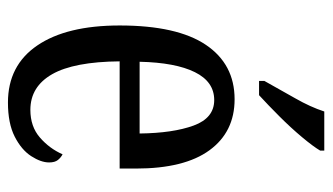

<svg xmlns="http://www.w3.org/2000/svg" viewBox="-192 -614 816 471"><g transform="rotate(90 215.5 -378.0)"><path d="M231 10Q140 10 91 -62Q42 -134 42 -264Q42 -405 89.5 -475.5Q137 -546 223 -546Q303 -546 348 -484.5Q393 -423 393 -304V-264H130Q131 -152 161.5 -98.5Q192 -45 249 -45Q290 -45 317 -68.5Q344 -92 358 -124Q366 -120 372 -112.5Q378 -105 378 -91Q378 -71 362.5 -47Q347 -23 314.5 -6.5Q282 10 231 10ZM307 -313Q306 -395 287.5 -445.5Q269 -496 225 -496Q180 -496 156.5 -448.5Q133 -401 131 -313ZM178 -619Q199 -657 220.5 -694.5Q242 -732 253 -766H349V-756Q339 -739 316 -711.5Q293 -684 265 -656Q237 -628 213 -606H178Z"/></g></svg>

Font: Noto Serif Khmer ExtraCondensed
Style: Regular
Weight: 400
Width: 2
Designer: Danh Hong and the Monotype Design Team
Foundry: Monotype Imaging Inc.
Version: Version 2.004; ttfautohint (v1.8.4.7-5d5b)